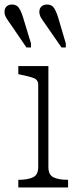

<svg xmlns="http://www.w3.org/2000/svg" viewBox="-36 -829 361 849"><path d="M178 -537V-90Q178 -56 200.5 -45Q223 -34 262 -34H265V0H45V-34H48Q87 -34 110 -45Q133 -56 133 -90V-454Q133 -476 113.5 -483.5Q94 -491 55 -499L45 -501V-537ZM221 -752Q213 -778 203 -793.5Q193 -809 172 -809Q157 -809 147.5 -800.5Q138 -792 138 -777Q138 -763 145.5 -750.5Q153 -738 164 -723L236 -619H255V-637ZM66 -752Q58 -778 48 -793.5Q38 -809 17 -809Q2 -809 -7 -800.5Q-16 -792 -16 -777Q-16 -763 -8.5 -750.5Q-1 -738 10 -723L81 -619H101V-637Z"/></svg>

Font: Roboto Serif Thin
Style: Regular
Weight: 250
Designer: Greg Gazdowicz
Foundry: Commercial Type
Version: Version 1.004